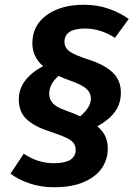

<svg xmlns="http://www.w3.org/2000/svg" viewBox="-20 -706 577 807"><path d="M488 -317Q488 -270 463 -236Q438 -202 389 -175Q412 -156 422.5 -133.5Q433 -111 433 -81Q433 -38 409.5 -1.5Q386 35 335 58Q284 81 206 81Q153 81 106 65.5Q59 50 24 24L80 -60Q139 -20 206 -20Q298 -20 298 -76Q298 -93 289.5 -104.5Q281 -116 259.5 -126.5Q238 -137 193 -152Q124 -174 91.5 -205Q59 -236 59 -288Q59 -373 161 -428Q116 -467 116 -524Q116 -599 176 -642.5Q236 -686 333 -686Q388 -686 436 -669.5Q484 -653 521 -626L463 -547Q403 -586 337 -586Q251 -586 251 -530Q251 -506 271.5 -490.5Q292 -475 354 -455Q421 -433 454.5 -400.5Q488 -368 488 -317ZM317 -217Q340 -237 351 -255Q362 -273 362 -292Q362 -315 344 -332Q326 -349 281 -365Q244 -378 226 -387Q205 -368 196 -350Q187 -332 187 -312Q187 -289 201.5 -272.5Q216 -256 253 -243Q297 -227 317 -217Z"/></svg>

Font: Fira Sans SemiBold
Style: Italic
Weight: 600
Italic angle: -8°
Designer: bBox Type GmbH & Carrois Corporate GbR & Edenspiekermann AG
Foundry: bBox Type GmbH & Carrois Corporate GbR & Edenspiekermann AG
Version: Version 4.301